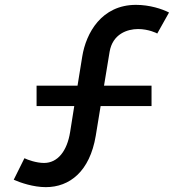

<svg xmlns="http://www.w3.org/2000/svg" viewBox="-20 -755 752 790"><path d="M168.5 15C266.5 15 349.5 -49.5 374 -196.5L394 -318.5H603.5V-402.5H408L431 -542C443.5 -615.5 504 -635.5 548.5 -635.5C590.5 -635.5 626 -618.5 627 -617L675.5 -703.5C647.5 -718 596 -735 539.5 -735C397.5 -735 334 -618.5 318.5 -523L299 -402.5H130.5V-318.5H285.5L268.5 -211.5C256 -133.5 217.5 -84.5 161 -84.5C129.5 -84.5 93.5 -97.5 80.5 -104L36.5 -15.5C64.5 -3 117.5 15 168.5 15Z"/></svg>

Font: Manrope SemiBold
Style: Regular
Weight: 600
Designer: Mikhail Sharanda
Foundry: Mikhail Sharanda
Version: Version 4.505